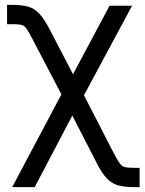

<svg xmlns="http://www.w3.org/2000/svg" viewBox="-20 -559 593 783"><path d="M29.8 204.1 256.3 -223.1H295.4L446.8 71.3Q460.4 97.2 469.5 108.9Q478.5 120.6 491.5 123Q504.4 125.5 528.3 125.5H549.3V204.1H528.3Q488.8 204.1 462.6 197Q436.5 189.9 416.5 169.4Q396.5 148.9 375.5 107.9L274.9 -87.9L121.6 204.1ZM250.5 -135.7 111.3 -401.9Q96.2 -430.7 87.4 -442.9Q78.6 -455.1 66.7 -457.8Q54.7 -460.4 30.3 -460.4H8.8V-539.1H30.3Q69.8 -539.1 95.7 -531.5Q121.6 -523.9 141.4 -502.2Q161.1 -480.5 183.1 -438L277.8 -256.3L426.8 -535.6H518.6L303.7 -135.7Z"/></svg>

Font: Inter 20pt
Style: Regular
Weight: 400
Version: Version 4.001;git-66647c0bb